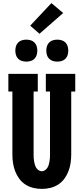

<svg xmlns="http://www.w3.org/2000/svg" viewBox="-20 -1212 540 1240"><path d="M250 8Q222 8 195 1.5Q168 -5 144.5 -20Q121 -35 104.5 -57.5Q88 -80 78 -106Q68 -132 64 -159.5Q60 -187 60 -215V-621H34V-735H224V-621H197V-215Q197 -204 197.5 -193Q198 -182 200 -171Q202 -160 205 -149Q208 -138 214 -128.5Q220 -119 229.5 -112.5Q239 -106 250 -106Q261 -106 270.5 -112.5Q280 -119 286 -128.5Q292 -138 295 -149Q298 -160 300 -171Q302 -182 302.5 -193Q303 -204 303 -215V-621H276V-735H466V-621H440V-215Q440 -187 436 -159.5Q432 -132 422 -106Q412 -80 395.5 -57.5Q379 -35 355.5 -20Q332 -5 305 1.5Q278 8 250 8ZM350 -814Q336 -814 322 -818Q308 -822 297.5 -832.5Q287 -843 283 -857Q279 -871 279 -885Q279 -899 283 -913Q287 -927 297.5 -937.5Q308 -948 322 -952Q336 -956 350 -956Q364 -956 378 -952Q392 -948 402.5 -937.5Q413 -927 417 -913Q421 -899 421 -885Q421 -871 417 -857Q413 -843 402.5 -832.5Q392 -822 378 -818Q364 -814 350 -814ZM150 -814Q136 -814 122 -818Q108 -822 97.5 -832.5Q87 -843 83 -857Q79 -871 79 -885Q79 -899 83 -913Q87 -927 97.5 -937.5Q108 -948 122 -952Q136 -956 150 -956Q164 -956 178 -952Q192 -948 202.5 -937.5Q213 -927 217 -913Q221 -899 221 -885Q221 -871 217 -857Q213 -843 202.5 -832.5Q192 -822 178 -818Q164 -814 150 -814ZM235 -994 175 -1046 312 -1192 388 -1128Z"/></svg>

Font: Iosevka Slab Heavy
Style: Regular
Weight: 900
Monospace: yes
Designer: Belleve Invis
Foundry: Belleve Invis
Version: Version 11.1.0; ttfautohint (v1.8.3)